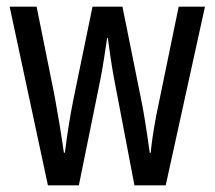

<svg xmlns="http://www.w3.org/2000/svg" viewBox="-20 -557 645 577"><path d="M322 -325 384 0H478L596 -537H517L450 -212C441 -164 435 -124 433 -98H430C420 -170 411 -227 403 -264L348 -537H258L202 -265C189 -202 181 -146 175 -98H172C164 -155 154 -214 144 -269L90 -537H9L124 0H217L283 -325C290 -361 296 -404 302 -443H304C309 -406 315 -363 322 -325Z"/></svg>

Font: Noto Sans Gurmukhi UI ExtraCondensed
Style: Regular
Weight: 400
Width: 2
Designer: Jelle Bosma - Monotype Design Team
Foundry: Monotype Imaging Inc.
Version: Version 2.004